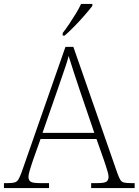

<svg xmlns="http://www.w3.org/2000/svg" viewBox="-23 -951 701 971"><path d="M-3 0V-25H18Q40 -25 51.5 -28.5Q63 -32 70 -43.5Q77 -55 86 -79L308 -714H348L571 -74Q579 -52 585.5 -41.5Q592 -31 603.5 -28Q615 -25 638 -25H658V0H438V-25H470Q505 -25 515.5 -32.5Q526 -40 526 -57Q526 -67 521 -84Q516 -101 510.5 -117.5Q505 -134 502 -143L465 -248H182L145 -144Q142 -135 136.5 -118.5Q131 -102 126 -84.5Q121 -67 121 -57Q121 -40 131.5 -32.5Q142 -25 178 -25H225V0ZM192 -279H454L380 -496Q366 -538 350 -586.5Q334 -635 324 -668Q320 -650 310.5 -621.5Q301 -593 290 -561.5Q279 -530 271 -506ZM294 -784Q309 -803 326.5 -829Q344 -855 360.5 -882Q377 -909 387 -931H444V-921Q431 -904 406 -875Q381 -846 353 -817.5Q325 -789 304 -771H294Z"/></svg>

Font: Noto Serif Tamil ExtraLight
Style: Italic
Weight: 200
Italic angle: -12°
Designer: Indian Type Foundry, Tom Grace, and the Monotype Design Team
Foundry: Monotype Imaging Inc.
Version: Version 2.003; ttfautohint (v1.8.4.7-5d5b)